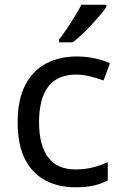

<svg xmlns="http://www.w3.org/2000/svg" viewBox="-20 -786 520 816"><path d="M300 10Q229 10 173.5 -19Q118 -48 86.5 -109Q55 -170 55 -265Q55 -364 88 -426Q121 -488 177.5 -517Q234 -546 306 -546Q347 -546 385 -537.5Q423 -529 447 -517L420 -444Q396 -453 364 -461Q332 -469 304 -469Q146 -469 146 -266Q146 -169 184.5 -117.5Q223 -66 299 -66Q343 -66 376.5 -75Q410 -84 438 -97V-19Q411 -5 378.5 2.5Q346 10 300 10ZM432 -756Q420 -738 395 -709.5Q370 -681 341.5 -652.5Q313 -624 289 -606H231V-618Q246 -637 263.5 -663Q281 -689 298 -716.5Q315 -744 326 -766H432Z"/></svg>

Font: Noto Sans Mende Kikakui
Style: Regular
Weight: 400
Designer: Monotype Design Team
Foundry: Monotype Imaging Inc.
Version: Version 2.003; ttfautohint (v1.8.4.7-5d5b)